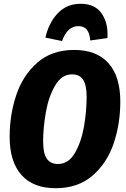

<svg xmlns="http://www.w3.org/2000/svg" viewBox="-20 -977 664 1015"><path d="M616 -440Q616 -323 581 -219Q546 -115 469 -48.5Q392 18 274 18Q156 18 93.5 -52Q31 -122 31 -254Q31 -370 66 -474.5Q101 -579 177.5 -646Q254 -713 372 -713Q491 -713 553.5 -643Q616 -573 616 -440ZM208 -229Q208 -166 227.5 -138Q247 -110 286 -110Q342 -110 376 -168.5Q410 -227 424 -308.5Q438 -390 438 -465Q438 -528 419 -556Q400 -584 361 -584Q306 -584 271.5 -525Q237 -466 222.5 -384Q208 -302 208 -229ZM220 -778Q238 -857 285.5 -907Q333 -957 407 -957Q482 -957 517.5 -905.5Q553 -854 548 -776L457 -763Q452 -839 395 -839Q336 -839 308 -760Z"/></svg>

Font: Fira Sans Condensed ExtraBold
Style: Italic
Weight: 800
Width: 3
Italic angle: -8°
Designer: bBox Type GmbH & Carrois Corporate GbR & Edenspiekermann AG
Foundry: bBox Type GmbH & Carrois Corporate GbR & Edenspiekermann AG
Version: Version 4.301